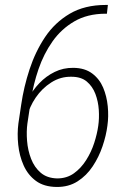

<svg xmlns="http://www.w3.org/2000/svg" viewBox="-20 -739 510 769"><path d="M403.8 -719.2H412.1L408.2 -684.1H401.4Q329.6 -683.6 277.6 -653.3Q225.6 -623 190.4 -573.2Q155.3 -523.4 134.3 -462.2Q113.3 -400.9 104 -338.9L89.8 -244.6Q85.4 -212.9 88.4 -175Q91.3 -137.2 104.5 -103Q117.7 -68.8 143.1 -47.1Q168.5 -25.4 209 -24.4Q247.6 -24.4 276.1 -44.9Q304.7 -65.4 325.2 -97.9Q345.7 -130.4 357.4 -166.7Q369.1 -203.1 373.5 -234.9Q377.9 -265.1 375.7 -298.8Q373.5 -332.5 362.1 -362.8Q350.6 -393.1 327.6 -412.4Q304.7 -431.6 266.1 -431.6Q222.7 -432.6 185.5 -408.9Q148.4 -385.3 123 -348.1Q97.7 -311 88.4 -270L66.9 -271.5Q74.2 -307.1 92.3 -342.3Q110.4 -377.4 137.5 -405.8Q164.6 -434.1 199 -450.9Q233.4 -467.8 273.9 -467.3Q319.8 -466.8 349.1 -444.8Q378.4 -422.9 393.1 -388.2Q407.7 -353.5 411.6 -313.2Q415.5 -272.9 410.2 -235.8Q405.3 -196.3 390.6 -153.1Q376 -109.9 351.3 -72.8Q326.7 -35.6 290.8 -12.7Q254.9 10.3 207 9.8Q156.2 9.3 124 -14.4Q91.8 -38.1 74.7 -76.4Q57.6 -114.7 53 -159.2Q48.3 -203.6 53.7 -244.6L64.9 -319.8Q75.2 -390.6 98.4 -461.4Q121.6 -532.2 160.6 -590.6Q199.7 -648.9 259.5 -684.1Q319.3 -719.2 403.8 -719.2Z"/></svg>

Font: Roboto Condensed ExtraLight
Style: Italic
Weight: 250
Italic angle: -12°
Designer: Christian Robertson
Foundry: Google
Version: Version 3.008; 2023